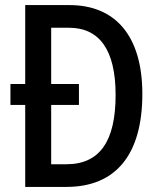

<svg xmlns="http://www.w3.org/2000/svg" viewBox="-20 -734 632 754"><path d="M253 -714H79V-404H21V-322H79V0H241C434 0 539 -126 539 -365C539 -593 433 -714 253 -714ZM251 -625C369 -625 434 -540 434 -361C434 -180 372 -89 241 -89H181V-322H290V-404H181V-625Z"/></svg>

Font: Noto Sans Gujarati UI Condensed Medium
Style: Regular
Weight: 500
Width: 3
Designer: Jelle Bosma - Monotype Design Team, Universal Thirst
Foundry: Monotype Imaging Inc.
Version: Version 2.106